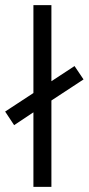

<svg xmlns="http://www.w3.org/2000/svg" viewBox="-27 -727 345 747"><path d="M103 0V-290L28 -240L-7 -293L103 -365V-707H173V-411L263 -470L298 -418L173 -336V0Z"/></svg>

Font: Onest Light
Style: Regular
Weight: 300
Designer: Dmitri Voloshin, Andrey Kudryavtsev
Foundry: Dmitri Voloshin, Andrey Kudryavtsev
Version: Version 1.000;gftools[0.9.33]